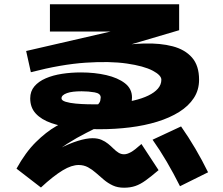

<svg xmlns="http://www.w3.org/2000/svg" viewBox="-20 -800 1040 896"><path d="M171 75 57 -13Q99 -89 147 -136.5Q195 -184 242 -211Q289 -238 328 -253.5Q367 -269 392 -282Q422 -297 434 -309Q446 -321 448 -330.5Q450 -340 450 -345Q450 -364 421.5 -369Q393 -374 361 -374Q339 -374 322 -372Q305 -370 292.5 -365.5Q280 -361 273.5 -355Q267 -349 267 -341Q267 -331 286.5 -325Q306 -319 334 -316.5Q362 -314 387.5 -313.5Q413 -313 425 -313Q474 -313 519.5 -317.5Q565 -322 604 -331Q643 -340 672 -354Q701 -368 717 -386.5Q733 -405 733 -428Q733 -449 692 -470.5Q651 -492 572 -503.5Q493 -515 380 -507.5Q267 -500 124 -463L102 -562L718 -704L710 -653H213V-780H816V-659L355 -523L316 -544Q405 -565 491 -580Q577 -595 652.5 -597Q728 -599 785.5 -584Q843 -569 876 -531.5Q909 -494 909 -428Q909 -380 884.5 -342.5Q860 -305 816 -277.5Q772 -250 713.5 -232Q655 -214 586.5 -205.5Q518 -197 445 -197Q381 -197 322.5 -203.5Q264 -210 218.5 -226Q173 -242 147 -270Q121 -298 121 -341Q121 -374 140.5 -397Q160 -420 193.5 -434.5Q227 -449 269.5 -455.5Q312 -462 358 -462Q422 -462 476 -449.5Q530 -437 563 -411.5Q596 -386 596 -345Q596 -311 578 -290Q560 -269 529 -253.5Q498 -238 458 -218Q427 -202 383 -180Q339 -158 293.5 -129Q248 -100 210 -61Q172 -22 152 28L121 0Q144 -30 181 -58Q218 -86 260.5 -108Q303 -130 343 -142.5Q383 -155 412 -155Q436 -155 453.5 -147.5Q471 -140 484.5 -129Q498 -118 509.5 -106.5Q521 -95 533 -87.5Q545 -80 559 -80Q573 -80 591 -90Q609 -100 640 -128L720 -6Q686 23 660.5 41.5Q635 60 611.5 68Q588 76 559 76Q529 76 506.5 65.5Q484 55 465 39Q446 23 428 7Q410 -9 390.5 -19.5Q371 -30 347 -30Q331 -30 312.5 -24Q294 -18 272.5 -5Q251 8 225.5 28Q200 48 171 75ZM820 69Q790 9 758 -45.5Q726 -100 692 -148L825 -210Q860 -160 891.5 -106.5Q923 -53 951 4Z"/></svg>

Font: Murecho Thin Black
Style: Regular
Weight: 900
Version: Version 1.010